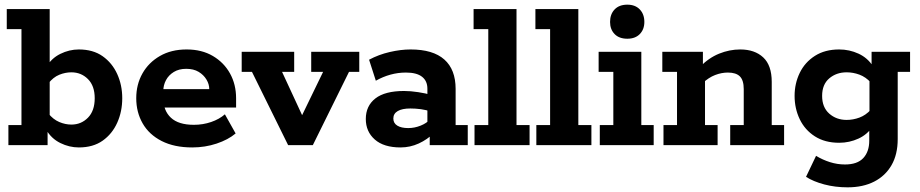

<svg xmlns="http://www.w3.org/2000/svg" viewBox="-20 -622 3942 823"><path d="M318 10Q277 10 238.5 -9Q200 -28 178 -66L184 -75V0H16V-86H72V-497H9V-583H193V-332L178 -334Q200 -372 238.5 -391Q277 -410 318 -410Q379 -410 420 -381Q461 -352 482.5 -304.5Q504 -257 504 -201Q504 -144 482.5 -96Q461 -48 420 -19Q379 10 318 10ZM286 -88Q328 -88 357 -117.5Q386 -147 386 -201Q386 -254 357 -283Q328 -312 286 -312Q260 -312 234 -301.5Q208 -291 187 -264L193 -305V-90L187 -136Q208 -110 234 -99Q260 -88 286 -88Z M804 10Q727 10 673 -17.5Q619 -45 591.5 -93Q564 -141 564 -201Q564 -260 590.5 -307Q617 -354 665.5 -382Q714 -410 780 -410Q845 -410 892.5 -382Q940 -354 966 -307Q992 -260 992 -201V-161H629V-240H877Q877 -261 865 -281Q853 -301 831.5 -314Q810 -327 778 -327Q747 -327 725 -313.5Q703 -300 691.5 -278.5Q680 -257 680 -232V-201Q680 -148 712.5 -117.5Q745 -87 811 -87Q850 -87 885 -99Q920 -111 944 -132L990 -50Q958 -23 908.5 -6.5Q859 10 804 10Z M1215 0 1060 -314H1016V-400H1241V-314H1189L1296 -83H1253L1365 -314H1314V-400H1520V-314H1476L1321 0Z M1697 10Q1625 10 1586.5 -24Q1548 -58 1548 -112Q1548 -168 1589 -200Q1630 -232 1712 -232Q1740 -232 1772.5 -227Q1805 -222 1829 -215L1812 -203V-242Q1812 -275 1789 -293Q1766 -311 1720 -311Q1686 -311 1653.5 -302Q1621 -293 1591 -276L1562 -366Q1603 -388 1650.5 -399Q1698 -410 1740 -410Q1836 -410 1884.5 -367Q1933 -324 1933 -241V-86H1985V0H1822V-66L1840 -52Q1812 -24 1775 -7Q1738 10 1697 10ZM1730 -73Q1757 -73 1783 -83.5Q1809 -94 1823 -110L1812 -78V-171L1829 -143Q1807 -151 1784 -154Q1761 -157 1739 -157Q1704 -157 1685 -146Q1666 -135 1666 -114Q1666 -94 1683 -83.5Q1700 -73 1730 -73Z M2014 0V-86H2073V-497H2010V-583H2194V-86H2250V0Z M2279 0V-86H2338V-497H2275V-583H2459V-86H2515V0Z M2551 0V-86H2609V-314H2546V-400H2729V-86H2782V0ZM2669 -456Q2634 -456 2614.5 -476Q2595 -496 2595 -528Q2595 -561 2614.5 -581.5Q2634 -602 2669 -602Q2703 -602 2722.5 -581.5Q2742 -561 2742 -528Q2742 -496 2722.5 -476Q2703 -456 2669 -456Z M2824 0V-86H2882V-314H2819V-400H2993V-337L2980 -335Q3018 -374 3062.5 -392Q3107 -410 3153 -410Q3215 -410 3251.5 -376Q3288 -342 3288 -271V-86H3341V0H3110V-86H3168V-240Q3168 -278 3151.5 -294.5Q3135 -311 3100 -311Q3073 -311 3045.5 -300.5Q3018 -290 2991 -265L3002 -298V-86H3056V0Z M3613 181Q3560 181 3513 168.5Q3466 156 3435 136L3478 46Q3506 63 3537.5 73Q3569 83 3602 83Q3655 83 3680.5 55.5Q3706 28 3706 -19V-69L3722 -82Q3699 -46 3660 -28Q3621 -10 3577 -10Q3516 -10 3473 -37.5Q3430 -65 3408 -111Q3386 -157 3386 -211Q3386 -264 3408 -309.5Q3430 -355 3473 -382.5Q3516 -410 3577 -410Q3621 -410 3660 -392Q3699 -374 3722 -338L3716 -331V-400H3881V-314H3828V-26Q3828 40 3801.5 86Q3775 132 3727 156.5Q3679 181 3613 181ZM3609 -108Q3637 -108 3664 -118Q3691 -128 3713 -152L3707 -113V-305L3713 -268Q3691 -292 3664 -302Q3637 -312 3609 -312Q3565 -312 3534.5 -286Q3504 -260 3504 -211Q3504 -162 3534.5 -135Q3565 -108 3609 -108Z"/></svg>

Font: Rokkitt
Style: Bold
Weight: 700
Designer: Vernon Adams
Foundry: Vernon Adams
Version: Version 3.103